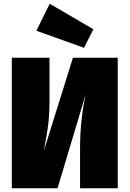

<svg xmlns="http://www.w3.org/2000/svg" viewBox="-20 -1004 691 1024"><path d="M608 0H407V-213Q407 -363 437 -501L287 0H43V-696H244V-475Q244 -391 236.5 -334.5Q229 -278 214 -200L369 -696H608ZM245 -984 478 -848 428 -749 174 -840Z"/></svg>

Font: Fira Sans Black
Style: Regular
Weight: 900
Designer: Carrois Corporate & Edenspiekermann AG
Foundry: Carrois Corporate GbR & Edenspiekermann AG
Version: Version 4.203